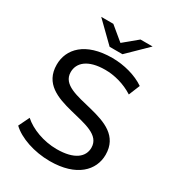

<svg xmlns="http://www.w3.org/2000/svg" viewBox="-209 -1008 1039 1139"><g transform="rotate(30 310.0 -439.0)"><path d="M309 8C492 8 578 -84 578 -190C578 -447 153 -338 153 -512C153 -575 205 -626 325 -626C387 -626 457 -608 518 -569L549 -645C491 -685 407 -708 326 -708C142 -708 59 -616 59 -509C59 -249 484 -359 484 -184C484 -122 431 -74 309 -74C219 -74 130 -108 78 -155L42 -81C97 -28 202 8 309 8ZM498 -886H415L322 -809L229 -886H146L278 -757H366Z"/></g></svg>

Font: Montserrat-Alt1 Med
Style: Regular
Weight: 500
Designer: Differentunic
Foundry: Differentunic
Version: Version 7.222